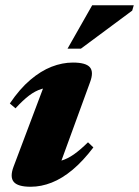

<svg xmlns="http://www.w3.org/2000/svg" viewBox="-20 -697 530 732"><path d="M31.5 -61 158.5 -398 191.5 -364Q162 -365 138.2 -357.8Q114.5 -350.5 91 -332.8Q67.5 -315 39 -284L17.5 -302.5Q55 -358 95.2 -392.2Q135.5 -426.5 176.5 -442.5Q217.5 -458.5 258 -458.5Q307 -458.5 322.5 -440.8Q338 -423 323.5 -384L197 -37.5L161 -78Q189.5 -77.5 213.5 -84.5Q237.5 -91.5 261.8 -108.5Q286 -125.5 315.5 -154.5L336 -135Q296.5 -83 256.8 -49.8Q217 -16.5 177 -0.8Q137 15 97 15Q48 15 32.5 -3.5Q17 -22 31.5 -61ZM237.5 -511.5 331.5 -677H490L484 -656.5L288.5 -511.5Z"/></svg>

Font: Newsreader 24pt ExtraBold
Style: Italic
Weight: 800
Italic angle: -17°
Designer: Hugues Gentile
Foundry: Production Type
Version: Version 1.003